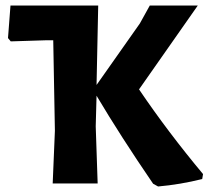

<svg xmlns="http://www.w3.org/2000/svg" viewBox="-20 -665 765 696"><path d="M336 -645 330 -357 487 -580 523 -645H697L484 -341Q589 -186 716 -34L713 -16Q633 4 553 11L535 1Q418 -170 330 -318L327 -207L334 0H171L179 -191L173 -519H146L19 -515L9 -527L18 -645Z"/></svg>

Font: Alegreya Sans ExtraBold
Style: Regular
Weight: 800
Designer: Juan Pablo del Peral
Foundry: Huerta Tipografica
Version: Version 2.007